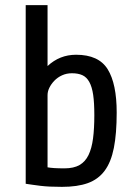

<svg xmlns="http://www.w3.org/2000/svg" viewBox="-20 -720 539 747"><path d="M434 -282Q434 -200 423 -144.5Q412 -89 387 -55.5Q362 -22 321.5 -7.5Q281 7 221 7Q194 7 174 6Q154 5 137.5 3Q121 1 107.5 -1Q94 -3 80 -5V-700H165V-463Q212 -507 276 -507Q364 -507 399 -450.5Q434 -394 434 -282ZM260 -435Q239 -435 221.5 -427Q204 -419 191.5 -406Q179 -393 172 -378.5Q165 -364 165 -350V-69Q176 -67 192 -66Q208 -65 231 -65Q267 -65 289.5 -78Q312 -91 324.5 -117Q337 -143 342 -181.5Q347 -220 347 -272Q347 -320 342.5 -351Q338 -382 327.5 -401Q317 -420 300.5 -427.5Q284 -435 260 -435Z"/></svg>

Font: Share
Style: Regular
Weight: 400
Designer: Ralph du Carrois
Version: Version 1.001